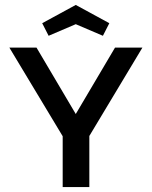

<svg xmlns="http://www.w3.org/2000/svg" viewBox="-20 -758 615 778"><path d="M287 -660 177 -613 151 -664 287 -738 423 -664 397 -613ZM446 -565H557L342 -207V0H234V-206L18 -565H128L287 -296Z"/></svg>

Font: MB Grotesk
Style: Regular
Weight: 400
Designer: Nawras Khrais
Foundry: Nawras Khrais
Version: Version 1.000;PS 001.000;hotconv 1.0.88;makeotf.lib2.5.64775